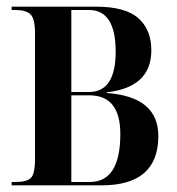

<svg xmlns="http://www.w3.org/2000/svg" viewBox="-20 -556 531 576"><path d="M15 0H285Q455 0 455 -148Q455 -266 300 -277V-279Q434 -294 434 -405Q434 -467 395 -501.5Q356 -536 268 -536H15V-526H26Q58 -526 71.5 -513Q85 -500 85 -456V-79Q85 -33 72 -21.5Q59 -10 26 -10H15ZM194 -280V-526H247Q327 -526 327 -401Q327 -280 247 -280ZM194 -10V-270H248Q341 -270 341 -154Q341 -10 249 -10Z"/></svg>

Font: Noto Serif Display Condensed Semi
Style: Regular
Weight: 600
Width: 3
Designer: Monotype Design Team
Foundry: Monotype Imaging Inc.
Version: Version 1.900